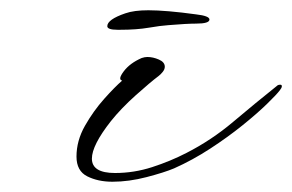

<svg xmlns="http://www.w3.org/2000/svg" viewBox="-20 -346 569 374"><path d="M199 8Q171 8 150 -2.5Q129 -13 129 -41Q129 -72 145.5 -101Q162 -130 183 -153.5Q204 -177 218 -189Q209 -191 221 -207Q233 -223 256 -233Q262 -235 267 -235Q278 -235 289.5 -230Q301 -225 301 -216Q301 -211 297 -206Q293 -201 289 -198Q273 -186 244.5 -160.5Q216 -135 196 -110Q159 -63 159 -37Q159 -9 204 -9Q241 -9 276.5 -20.5Q312 -32 343 -48Q392 -73 434 -108.5Q476 -144 521 -180Q523 -181 526 -181Q529 -181 529 -178Q529 -175 525 -170Q519 -162 500 -143.5Q481 -125 452.5 -102Q424 -79 389.5 -56.5Q355 -34 319 -18Q300 -10 265.5 -1Q231 8 199 8ZM209 -288Q189 -288 189 -295Q189 -308 224 -320Q241 -326 269 -326Q286 -326 309.5 -324Q333 -322 362 -318Q388 -315 388 -308Q388 -300 362 -300Q344 -300 308 -297Q293 -296 269.5 -292Q246 -288 214 -288Z"/></svg>

Font: WindSong
Style: Regular
Weight: 400
Designer: Robert E. Leuschke
Foundry: Robert E. Leuschke
Version: Version 1.010; ttfautohint (v1.8.3)